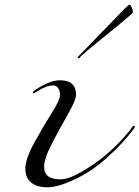

<svg xmlns="http://www.w3.org/2000/svg" viewBox="-20 -790 594 818"><path d="M134 -398Q125 -392 122.5 -392Q120 -392 120 -396Q120 -400 126 -404Q190 -448 236 -448Q304 -448 304 -386Q304 -364 270 -304.5Q236 -245 202 -180Q168 -115 168 -78Q168 -26 238 -26Q272 -26 327.5 -58Q383 -90 425 -125Q467 -160 499 -195Q531 -230 538.5 -242Q546 -254 550 -254Q554 -254 554 -251Q554 -248 552 -244Q503 -178 444 -126Q380 -65 304 -28.5Q228 8 183 8Q138 8 113 -12Q88 -32 88 -72Q88 -112 125 -180Q162 -248 199 -306.5Q236 -365 236 -384.5Q236 -404 227.5 -415Q219 -426 206 -426Q176 -426 134 -398ZM316 -552 510 -752Q528 -770 532 -770Q536 -770 541 -758.5Q546 -747 546 -740Q546 -733 538 -728Q497 -692 432.5 -640.5Q368 -589 324 -550Q320 -542 315 -542Q310 -542 310 -544Z"/></svg>

Font: Miama
Style: Regular
Weight: 400
Italic angle: 16.5°
Designer: Linus Romer
Foundry: Linus Romer
Version: 0.32